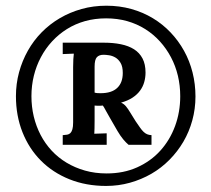

<svg xmlns="http://www.w3.org/2000/svg" viewBox="-20 -585 725 659"><path d="M445.8 -168.5Q454.6 -155.8 460.7 -147Q466.8 -138.2 472.7 -132.6Q478.5 -127 484.9 -124.3Q491.2 -121.6 500 -121.1V-87.9H421.4Q412.6 -95.2 402.8 -106.9Q393.1 -118.7 383.3 -135.3Q366.7 -163.6 357.7 -179.7Q348.6 -195.8 343.8 -204.3Q338.9 -212.9 337.2 -216.3Q335.4 -219.7 333 -222.7Q329.1 -222.2 325.7 -222.2Q322.3 -222.2 318.8 -222.2Q315.4 -222.2 312 -222.2Q308.6 -222.2 304.7 -222.7V-170.9Q304.7 -157.7 304.4 -144.8Q304.2 -131.8 303.7 -126L346.2 -127.4V-87.9H195.3V-121.1Q204.1 -121.6 210.7 -122.8Q217.3 -124 221.7 -128.4Q226.1 -132.8 228.5 -141.4Q231 -149.9 231 -165V-354.5Q231 -369.1 231.7 -381.8Q232.4 -394.5 233.4 -400.9L195.3 -399.4V-438.5H336.9Q368.7 -438.5 395 -433.1Q421.4 -427.7 440.2 -415.8Q459 -403.8 469.2 -384.3Q479.5 -364.7 479.5 -335.9Q479.5 -319.3 475.1 -303.5Q470.7 -287.6 460.9 -274.2Q451.2 -260.7 435.1 -250Q418.9 -239.3 396 -232.9V-232.4Q405.3 -228.5 412.4 -220Q419.4 -211.4 425.8 -200.7ZM325.2 -265.1Q363.3 -265.1 382.3 -283.2Q401.4 -301.3 401.4 -334.5Q401.4 -356.4 394 -368.9Q386.7 -381.3 376.2 -387.5Q365.7 -393.6 354.5 -395.3Q343.3 -397 335.4 -397Q320.3 -397 312.5 -388.7Q304.7 -380.4 304.7 -356.4V-267.1Q310.5 -265.6 314.9 -265.4Q319.3 -265.1 325.2 -265.1ZM34.7 -254.9Q34.7 -297.4 45.4 -336.9Q56.2 -376.5 75.7 -411.1Q95.2 -445.8 123 -474.1Q150.9 -502.4 185.5 -522.7Q220.2 -543 260.3 -554.2Q300.3 -565.4 345.2 -565.4Q390.1 -565.4 430.4 -554.2Q470.7 -543 504.6 -522.5Q538.6 -502 565.7 -473.4Q592.8 -444.8 611.8 -410.4Q630.9 -376 640.9 -336.2Q650.9 -296.4 650.9 -253.9Q650.9 -211.4 640.1 -172.1Q629.4 -132.8 609.4 -98.6Q589.4 -64.5 561.5 -36.4Q533.7 -8.3 499.5 11.5Q465.3 31.2 426 42.2Q386.7 53.2 344.2 53.2Q275.4 53.2 218.3 30.3Q161.1 7.3 120.4 -33.7Q79.6 -74.7 57.1 -131.3Q34.7 -188 34.7 -254.9ZM87.9 -254.9Q87.9 -218.8 95.9 -185.1Q104 -151.4 119.4 -121.8Q134.8 -92.3 157.2 -68.1Q179.7 -43.9 208.5 -26.6Q237.3 -9.3 271.7 0.5Q306.2 10.3 346.2 10.3Q404.3 10.3 450.9 -10.7Q497.6 -31.7 530.3 -67.9Q563 -104 580.8 -152.1Q598.6 -200.2 598.6 -254.9Q598.6 -291 590.6 -325Q582.5 -358.9 566.9 -388.4Q551.3 -418 529.1 -442.6Q506.8 -467.3 478.5 -485.1Q450.2 -502.9 416.5 -512.5Q382.8 -522 344.2 -522Q305.7 -522 271.7 -512.5Q237.8 -502.9 209.5 -485.1Q181.2 -467.3 158.7 -442.9Q136.2 -418.5 120.4 -388.7Q104.5 -358.9 96.2 -325Q87.9 -291 87.9 -254.9Z"/></svg>

Font: Parastoo Print
Style: Print-Bold
Weight: 700
Foundry: Saber Rastikerdar (saber.rastikerdar@gmail.com)
Version: Version 1.0.0-alpha3